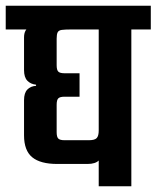

<svg xmlns="http://www.w3.org/2000/svg" viewBox="-40 -651 547 671"><path d="M44 -520Q44 -550 66 -557Q88 -564 124 -564L207 -548Q187 -548 176 -546.5Q165 -545 161.5 -538Q158 -531 158 -516V-423Q158 -406 164 -400.5Q170 -395 185 -395H238V-313H185Q170 -313 164 -307.5Q158 -302 158 -285V-189Q158 -172 164 -166.5Q170 -161 185 -161H271Q291 -161 298 -168.5Q305 -176 305 -195L318 -131Q318 -104 306 -91Q294 -78 266 -78H160Q101 -78 72.5 -101.5Q44 -125 44 -178V-301Q44 -326 55.5 -338Q67 -350 86 -351V-355Q67 -357 55.5 -369Q44 -381 44 -406ZM-20 -631H487V-548H-20ZM305 -592H419V0H305Z"/></svg>

Font: Teko Light Medium
Style: Regular
Weight: 500
Version: Version 2.000;gftools[0.9.28.dev9+g7d2139d.d20230707]